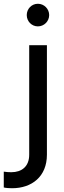

<svg xmlns="http://www.w3.org/2000/svg" viewBox="-82 -779 339 1019"><path d="M-18 220C87 220 167 158 167 42V-539H73V42C73 105 33 135 -22 135C-35 135 -49 134 -62 132V216C-51 219 -30 220 -18 220ZM60 -699C60 -666 86 -639 119 -639C152 -639 179 -666 179 -699C179 -732 152 -759 119 -759C86 -759 60 -732 60 -699Z"/></svg>

Font: Mluvka Medium
Style: Regular
Weight: 500
Designer: Modified by Jiří Krblich, Original typeface by Gumpita Rahayu
Foundry: Gumpita Rahayu & Jiří Krblich
Version: Version 2.000;Glyphs 3.1.1 (3134)